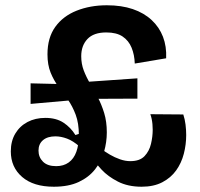

<svg xmlns="http://www.w3.org/2000/svg" viewBox="-20 -694 757 728"><path d="M184 14Q107 14 64 -23Q21 -60 21 -120Q21 -159 38 -187.5Q55 -216 84.5 -231.5Q114 -247 152 -247Q193 -247 220.5 -229Q248 -211 266 -182L281 -187L282 -138Q257 -160 234 -168.5Q211 -177 190 -177Q160 -177 143 -162.5Q126 -148 126 -123Q126 -98 143 -81Q160 -64 193 -64Q221 -64 240.5 -78Q260 -92 269.5 -118.5Q279 -145 279 -182Q279 -227 267 -259Q255 -291 237.5 -316Q220 -341 202 -365Q184 -389 172 -418.5Q160 -448 160 -488Q160 -551 189.5 -592Q219 -633 270.5 -653.5Q322 -674 385 -674Q441 -674 483.5 -659.5Q526 -645 555 -618Q584 -591 598 -554.5Q612 -518 610 -473L491 -453Q490 -486 479 -513Q468 -540 445 -555.5Q422 -571 383 -571Q335 -571 311.5 -546Q288 -521 288 -481Q288 -452 297.5 -427Q307 -402 321.5 -377.5Q336 -353 350.5 -325.5Q365 -298 375 -265.5Q385 -233 385 -192Q385 -155 374.5 -118.5Q364 -82 340.5 -52Q317 -22 278.5 -4Q240 14 184 14ZM96 -300V-378L263 -374L265 -315ZM517 14Q465 14 427 -5.5Q389 -25 365 -51Q341 -77 331 -95L318 -103L339 -147Q350 -140 364.5 -129Q379 -118 397 -107.5Q415 -97 435 -90Q455 -83 474 -83Q510 -83 528 -102Q546 -121 552.5 -148.5Q559 -176 559 -202Q559 -213 558 -223.5Q557 -234 555 -243.5Q553 -253 550 -261L675 -260Q681 -242 683.5 -221.5Q686 -201 686 -182Q686 -146 677 -111Q668 -76 648 -48Q628 -20 595.5 -3Q563 14 517 14ZM274 -319 271 -381 501 -397V-320Z"/></svg>

Font: Bricolage Grotesque 16pt SemiBold
Style: Regular
Weight: 600
Version: Version 1.001;gftools[0.9.33.dev8+g029e19f]